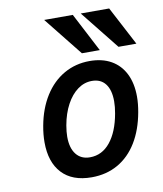

<svg xmlns="http://www.w3.org/2000/svg" viewBox="-89 -872 805 951"><g transform="rotate(-10 314.0 -396.0)"><path d="M198 -799.5H342L443.5 -604.5H353.5ZM382 -799.5H525L627.5 -604.5H537.5ZM94.5 -202Q94.5 -241.5 102.5 -284.5Q118 -369 157.2 -431.2Q196.5 -493.5 254.8 -526.8Q313 -560 384 -560Q447 -560 492 -534.5Q537 -509 561 -460.8Q585 -412.5 585 -346Q585 -310 577.5 -268.5Q562 -182 524 -119.8Q486 -57.5 427.8 -24.2Q369.5 9 295.5 9Q198 9 146.2 -46.5Q94.5 -102 94.5 -202ZM463.5 -282Q469.5 -315 469.5 -343Q469.5 -399.5 446 -430.2Q422.5 -461 378 -461Q339.5 -461 306.5 -437Q273.5 -413 249.8 -369Q226 -325 215.5 -266Q210 -234 210 -209.5Q210 -152.5 234.8 -121.2Q259.5 -90 304 -90Q365 -90 406.2 -141Q447.5 -192 463.5 -282Z"/></g></svg>

Font: JuliaMono SemiBold
Style: Italic
Weight: 600
Italic angle: -9°
Monospace: yes
Designer: cormullion
Foundry: corm
Version: Version 0.056; ttfautohint (v1.8.4)